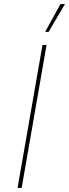

<svg xmlns="http://www.w3.org/2000/svg" viewBox="-20 -920 338 940"><path d="M188 -700H208L86 0H66ZM218 -764H201L276 -900H298Z"/></svg>

Font: Fixel Italic Variable 20240409 Display Thin
Style: Italic
Weight: 100
Italic angle: -10°
Designer: AlfaBravo + MacPaw
Foundry: Kyrylo Tkachov, Marchela Mozhyna, Serhii Makarenko, Maria Weinstein, Zakhar Kryvoshyya
Version: Version 1.211;Glyphs 3.2 (3225)